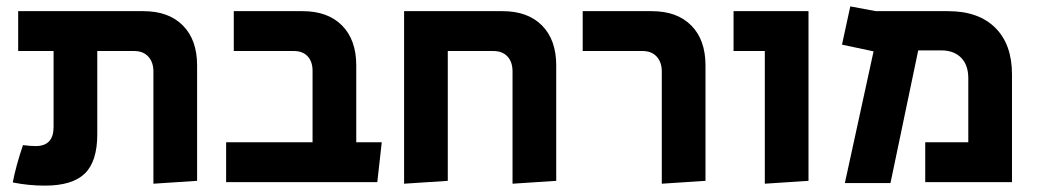

<svg xmlns="http://www.w3.org/2000/svg" viewBox="-20 -571 3251 602"><path d="M20 1Q30 -51 52 -116Q75 -113 92 -113Q148 -113 148 -173V-411H37V-536H430Q509 -536 553.5 -491Q598 -446 598 -366V-4L461 5V-347Q461 -376 445 -393.5Q429 -411 401 -411H285V-150Q285 -65 246 -27Q207 11 121 11Q69 11 20 1Z M689 -125H960V-349Q960 -378 944.5 -394.5Q929 -411 902 -411H713V-536H929Q1008 -536 1052.5 -491Q1097 -446 1097 -366V-125H1177L1163 0H689Z M1247 -536H1556Q1635 -536 1679.5 -491Q1724 -446 1724 -366V-4L1587 5V-347Q1587 -377 1571 -394Q1555 -411 1527 -411H1384V-4L1247 5Z M2055 -347Q2055 -376 2039 -393.5Q2023 -411 1995 -411H1807V-536H2024Q2103 -536 2147.5 -491Q2192 -446 2192 -366V-4L2055 5Z M2378 -411H2280V-536H2515V-4L2378 5Z M2719 -410 2620 -431 2646 -551 2726 -536H2953Q3048 -536 3100.5 -484Q3153 -432 3153 -338V0H2881V-125H3016V-326Q3016 -367 2993.5 -390Q2971 -413 2931 -413H2859L2772 3H2629Z"/></svg>

Font: Secular One
Style: Regular
Weight: 400
Designer: Michal Sahar
Foundry: Hagilda
Version: Version 1.000